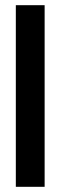

<svg xmlns="http://www.w3.org/2000/svg" viewBox="-20 -720 235 740"><path d="M41 0H152V-700H41Z"/></svg>

Font: Advent Pro
Style: Bold
Weight: 700
Designer: VivaRado, Andreas Kalpakidis
Foundry: VivaRado, Andreas Kalpakidis
Version: Version 3.000